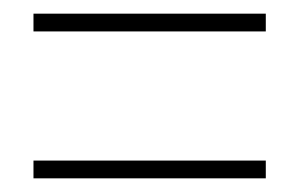

<svg xmlns="http://www.w3.org/2000/svg" viewBox="-20 -493 439 281"><path d="M29 -447V-473H369V-447ZM29 -232V-258H369V-232Z"/></svg>

Font: Noto Sans Gujarati ExtraCondensed Thin
Style: Regular
Weight: 100
Width: 2
Designer: Jelle Bosma - Monotype Design Team, Universal Thirst
Foundry: Monotype Imaging Inc.
Version: Version 2.106; ttfautohint (v1.8.4.7-5d5b)